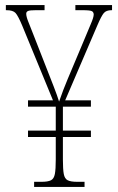

<svg xmlns="http://www.w3.org/2000/svg" viewBox="-20 -734 463 754"><path d="M114 0V-20H143Q168 -20 180 -26Q192 -32 195.5 -51Q199 -70 199 -108V-196H90V-221H199V-315H90V-340H188L67 -634Q51 -672 41 -683Q31 -694 5 -694H3V-714H155V-694H121Q98 -694 90.5 -691Q83 -688 83 -680Q83 -669 91 -649Q99 -629 110 -601L164 -463Q177 -430 191 -394Q205 -358 212 -335Q220 -358 228.5 -380.5Q237 -403 246 -424L307 -569Q325 -613 336.5 -639.5Q348 -666 348 -677Q348 -685 342 -689.5Q336 -694 303 -694H276V-714H420V-694H418Q397 -694 387.5 -682.5Q378 -671 363 -636L236 -340H337V-315H227V-221H337V-196H227V-107Q227 -69 230.5 -50.5Q234 -32 246 -26Q258 -20 283 -20H312V0Z"/></svg>

Font: Noto Serif Khmer ExtraCondensed Thin
Style: Regular
Weight: 100
Width: 2
Designer: Danh Hong and the Monotype Design Team
Foundry: Monotype Imaging Inc.
Version: Version 2.004; ttfautohint (v1.8.4.7-5d5b)